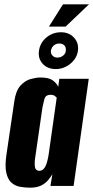

<svg xmlns="http://www.w3.org/2000/svg" viewBox="-20 -859 431 887"><path d="M120 8Q96 8 73 4Q50 0 33 -15Q16 -30 9 -61Q2 -92 10 -146L46 -390Q53 -440 74.5 -463.5Q96 -487 122 -494Q148 -501 167 -501Q206 -501 224 -487.5Q242 -474 249 -458L254 -495H390L320 0H213L222 -54Q214 -41 202 -26.5Q190 -12 170 -2Q150 8 120 8ZM162 -70Q171 -70 178 -75.5Q185 -81 189.5 -90Q194 -99 197 -109.5Q200 -120 202 -129.5Q204 -139 205 -147L242 -408Q240 -409 237 -412.5Q234 -416 228.5 -418.5Q223 -421 214 -421Q201 -421 194 -415.5Q187 -410 184 -397Q181 -384 176 -362L141 -120Q140 -106 140.5 -96Q141 -86 143.5 -80.5Q146 -75 151 -72.5Q156 -70 162 -70ZM238 -540Q199 -540 177 -564.5Q155 -589 160 -624Q165 -661 194 -685.5Q223 -710 262 -710Q299 -710 322 -685Q345 -660 340 -624Q335 -589 305 -564.5Q275 -540 238 -540ZM245 -593Q260 -593 271.5 -602Q283 -611 284 -624Q286 -640 277.5 -649Q269 -658 254 -658Q239 -658 228.5 -649Q218 -640 215 -624Q214 -611 222.5 -602Q231 -593 245 -593ZM206 -736 271 -839H391L283 -736Z"/></svg>

Font: Alumni Sans Thin ExtraBold
Style: Italic
Weight: 800
Italic angle: -8°
Version: Version 1.016